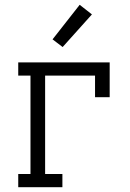

<svg xmlns="http://www.w3.org/2000/svg" viewBox="-20 -780 540 800"><path d="M56 0V-55H107V-465H56V-520H437V-375H376V-465H168V-55H240V0ZM241 -584 199 -616 312 -760 363 -720Z"/></svg>

Font: Iosevka Curly Slab Light
Style: Regular
Weight: 300
Monospace: yes
Designer: Belleve Invis
Foundry: Belleve Invis
Version: Version 22.1.2; ttfautohint (v1.8.4)